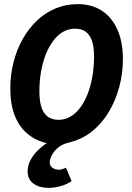

<svg xmlns="http://www.w3.org/2000/svg" viewBox="-20 -684 640 931"><path d="M215 227Q171 227 142.5 206.5Q114 186 114 147Q114 118 128 92Q142 66 163.5 45Q185 24 207 10Q153 -2 113 -35.5Q73 -69 51.5 -123.5Q30 -178 30 -254Q30 -321 45.5 -382Q61 -443 90 -494.5Q119 -546 159 -584Q199 -622 249 -643Q299 -664 357 -664Q425 -664 474 -632Q523 -600 549.5 -540Q576 -480 576 -398Q576 -329 558.5 -263Q541 -197 507.5 -141Q474 -85 425 -46Q376 -7 311 8Q279 16 259.5 33.5Q240 51 230.5 70.5Q221 90 221 103Q221 120 234.5 129.5Q248 139 265 139Q275 139 282.5 136Q290 133 300 129L327 194Q305 210 274 218.5Q243 227 215 227ZM265 -103Q295 -103 321.5 -118.5Q348 -134 369 -162Q390 -190 405 -228.5Q420 -267 428 -313.5Q436 -360 436 -411Q436 -456 426 -485.5Q416 -515 396 -530Q376 -545 344 -545Q313 -545 286.5 -530Q260 -515 238.5 -486.5Q217 -458 202 -420Q187 -382 179 -336.5Q171 -291 171 -241Q171 -194 181 -163.5Q191 -133 212 -118Q233 -103 265 -103Z"/></svg>

Font: Source Code Pro ExtraLight
Style: Bold Italic
Weight: 700
Italic angle: -11°
Monospace: yes
Version: Version 1.016;hotconv 1.0.116;makeotfexe 2.5.65601